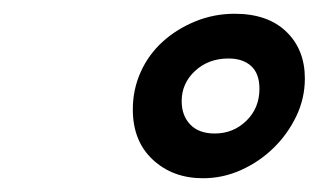

<svg xmlns="http://www.w3.org/2000/svg" viewBox="-20 -746 463 279"><path d="M321 -726Q369 -726 396 -700Q423 -674 423 -632Q423 -603 410.5 -577Q398 -551 377.5 -531Q357 -511 330.5 -499Q304 -487 275 -487Q231 -487 202 -514Q173 -541 173 -587Q173 -616 184.5 -641.5Q196 -667 216.5 -685.5Q237 -704 264 -715Q291 -726 321 -726ZM292 -552Q319 -552 338 -570.5Q357 -589 357 -617Q357 -639 345 -650Q333 -661 312 -661Q283 -661 263.5 -643Q244 -625 244 -599Q244 -578 256.5 -565Q269 -552 292 -552Z"/></svg>

Font: Perun
Style: Bold Italic
Weight: 700
Italic angle: -12°
Foundry: Copyright (c) Stefan Peev, Context Ltd, 2016
Version: Version 1.027